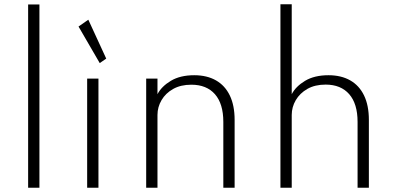

<svg xmlns="http://www.w3.org/2000/svg" viewBox="-20 -881 1854 901"><path d="M112 0V-860H165V0Z M389 0V-512H442V0ZM448 -585 348.5 -756.5 394.5 -788.5 478.5 -606Z M666 0V-512H719V-439Q738 -475.5 781.8 -501.8Q825.5 -528 891.5 -528Q951 -528 993.5 -503.8Q1036 -479.5 1058.5 -432.8Q1081 -386 1081 -318.5V0H1028V-309Q1028 -394 988.8 -438.8Q949.5 -483.5 878 -483.5Q828 -483.5 792.5 -463.5Q757 -443.5 738 -411Q719 -378.5 719 -341.5V0Z M1296 0V-861H1349V-439Q1368 -475.5 1411.8 -501.8Q1455.5 -528 1521.5 -528Q1581 -528 1623.5 -503.8Q1666 -479.5 1688.5 -432.8Q1711 -386 1711 -318.5V0H1658V-309Q1658 -394 1618.8 -439Q1579.5 -484 1508 -484Q1458 -484 1422.5 -463.8Q1387 -443.5 1368 -411Q1349 -378.5 1349 -341.5V0Z"/></svg>

Font: Spartan Thin Light
Style: Regular
Weight: 300
Version: Version 1.004